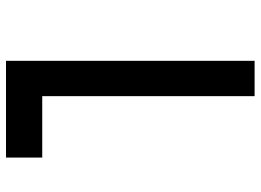

<svg xmlns="http://www.w3.org/2000/svg" viewBox="-132 -494 851 626"><g transform="rotate(-90 293.0 -180.5)"><path d="M408.2 224.6H293V-467.8H92.8V-585.9H408.2Z"/></g></svg>

Font: Cascadia Mono PL SemiBold
Style: Regular
Weight: 600
Monospace: yes
Designer: Aaron Bell
Foundry: Saja Typeworks
Version: Version 2404.023; ttfautohint (v1.8.4)